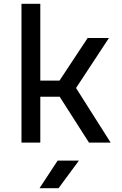

<svg xmlns="http://www.w3.org/2000/svg" viewBox="-20 -750 640 1010"><path d="M93 0V-730H192V-326H293L441 -550H553L380 -287L562 0H448L294 -241H192V0ZM188 240 283 95H395L288 240Z"/></svg>

Font: JetBrains Mono NL Medium
Style: Regular
Weight: 500
Monospace: yes
Designer: Philipp Nurullin, Konstantin Bulenkov
Foundry: JetBrains
Version: Version 2.305; ttfautohint (v1.8.4.7-5d5b)